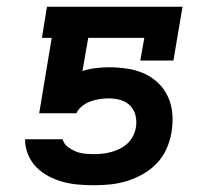

<svg xmlns="http://www.w3.org/2000/svg" viewBox="-20 -540 640 568"><path d="M258 8Q234 8 211 6Q188 4 166 -2Q144 -8 124 -18.5Q104 -29 88.5 -44.5Q73 -60 64 -80.5Q55 -101 54 -124V-128H165L166 -126Q170 -113 181 -105Q192 -97 204 -92Q216 -87 230.5 -85.5Q245 -84 259 -84Q272 -84 284.5 -85.5Q297 -87 309.5 -90.5Q322 -94 334.5 -100Q347 -106 357 -115.5Q367 -125 373.5 -137.5Q380 -150 382 -163Q385 -181 381 -198Q377 -215 365.5 -227Q354 -239 337 -244Q320 -249 302 -249Q289 -249 275.5 -247Q262 -245 249 -240.5Q236 -236 224 -227Q212 -218 206 -205H96L133 -428H104L119 -520H520L493 -361H395L407 -428H241L224 -330Q243 -336 263 -338.5Q283 -341 302 -341Q329 -341 356 -337Q383 -333 406.5 -322.5Q430 -312 448.5 -294Q467 -276 477.5 -252.5Q488 -229 490 -202Q492 -175 487 -147Q483 -123 472.5 -99.5Q462 -76 444 -57Q426 -38 403 -25Q380 -12 355.5 -4.5Q331 3 306.5 5.5Q282 8 258 8Z"/></svg>

Font: Iosevka Etoile Semibold
Style: Italic
Weight: 600
Italic angle: -9°
Designer: Belleve Invis
Foundry: Belleve Invis
Version: Version 22.1.2; ttfautohint (v1.8.4)